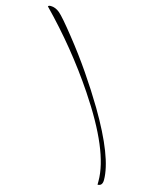

<svg xmlns="http://www.w3.org/2000/svg" viewBox="-123 -797 796 994"><g transform="rotate(15 275.5 -299.5)"><path d="M497 116V96Q497 -64 317 -332Q250 -432 173 -526.5Q96 -621 10 -709Q12 -715 24 -715Q49 -715 72 -696Q95 -677 164 -590Q227 -511 282.5 -430Q338 -349 387 -267Q523 -37 523 84Q523 116 497 116Z"/></g></svg>

Font: Ruthie
Style: Regular
Weight: 400
Designer: Robert E. Leuschke
Foundry: Robert E. Leuschke
Version: Version 1.012